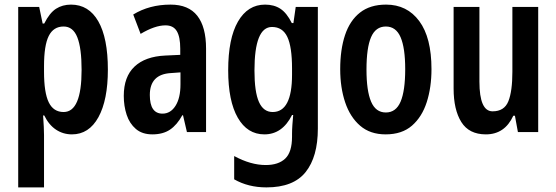

<svg xmlns="http://www.w3.org/2000/svg" viewBox="-20 -573 2414 833"><path d="M288 -553Q365 -553 406.5 -480.5Q448 -408 448 -271Q448 -139 407 -64.5Q366 10 292 10Q254 10 223 -10.5Q192 -31 172 -72H167Q171 -16 171 13V240H59V-543H150L165 -471H172Q195 -517 223 -535Q251 -553 288 -553ZM256 -458Q212 -458 191.5 -417Q171 -376 171 -286V-262Q171 -171 191.5 -129Q212 -87 256 -87Q334 -87 334 -270Q334 -364 315.5 -411Q297 -458 256 -458Z M720 -553Q798 -553 836 -504.5Q874 -456 874 -362V0H791L774 -73H771Q748 -31 717.5 -10.5Q687 10 641 10Q597 10 569.5 -13.5Q542 -37 529.5 -75Q517 -113 517 -157Q517 -240 563.5 -284Q610 -328 697 -332L762 -335V-362Q762 -413 747 -438Q732 -463 698 -463Q652 -463 590 -426L558 -510Q628 -553 720 -553ZM722 -256Q630 -251 630 -161Q630 -80 685 -80Q720 -80 741.5 -114Q763 -148 763 -207V-259Z M1130 -553Q1169 -553 1196.5 -535Q1224 -517 1246 -473H1253L1263 -543H1359V-15Q1359 107 1306 173.5Q1253 240 1136 240Q1057 240 996 205V104Q1068 143 1133 143Q1188 143 1217.5 115Q1247 87 1247 20V8Q1247 -9 1248.5 -31Q1250 -53 1252 -74H1247Q1205 10 1127 10Q1053 10 1011.5 -62.5Q970 -135 970 -268Q970 -406 1012.5 -479.5Q1055 -553 1130 -553ZM1160 -456Q1084 -456 1084 -267Q1084 -174 1103.5 -130.5Q1123 -87 1163 -87Q1247 -87 1247 -249V-276Q1247 -370 1226.5 -413Q1206 -456 1160 -456Z M1852 -273Q1852 -194 1831.5 -130Q1811 -66 1767.5 -28Q1724 10 1653 10Q1586 10 1542.5 -27.5Q1499 -65 1477.5 -129Q1456 -193 1456 -273Q1456 -358 1477 -421Q1498 -484 1542 -518.5Q1586 -553 1655 -553Q1746 -553 1799 -481.5Q1852 -410 1852 -273ZM1570 -271Q1570 -179 1590 -132Q1610 -85 1654 -85Q1698 -85 1718 -132Q1738 -179 1738 -273Q1738 -365 1718 -411.5Q1698 -458 1654 -458Q1610 -458 1590 -412Q1570 -366 1570 -271Z M2315 -543V0H2227L2214 -71H2207Q2170 10 2088 10Q2015 10 1981.5 -43.5Q1948 -97 1948 -189V-543H2060V-219Q2060 -90 2117 -90Q2168 -90 2185.5 -133.5Q2203 -177 2203 -262V-543Z"/></svg>

Font: Noto Sans Ethiopic ExtraCondensed SemiBold
Style: Regular
Weight: 600
Width: 2
Designer: Monotype Design Team
Foundry: Monotype Imaging Inc.
Version: Version 2.102; ttfautohint (v1.8.4.7-5d5b)